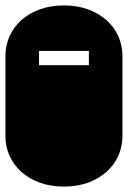

<svg xmlns="http://www.w3.org/2000/svg" viewBox="-22 -689 472 709"><path d="M306.2 -448.2V-501H122.1V-448.2ZM213.9 0Q164.6 0 124.5 -14.6Q84.5 -29.3 56.4 -54.7Q28.3 -80.1 13.2 -114Q-2 -147.9 -2 -186V-482.9Q-2 -521 13.2 -554.9Q28.3 -588.9 56.4 -614.3Q84.5 -639.6 124.5 -654.3Q164.6 -668.9 213.9 -668.9Q263.7 -668.9 303.5 -654.3Q343.3 -639.6 371.6 -614.3Q399.9 -588.9 415 -554.9Q430.2 -521 430.2 -482.9V-186Q430.2 -147.9 415 -114Q399.9 -80.1 371.6 -54.7Q343.3 -29.3 303.5 -14.6Q263.7 0 213.9 0Z"/></svg>

Font: Monofett
Style: Regular
Weight: 400
Designer: vernon adams
Foundry: vernon adams
Version: Version 1.000